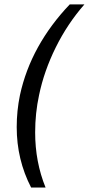

<svg xmlns="http://www.w3.org/2000/svg" viewBox="-20 -760 400 864"><path d="M55.2 -188Q55.2 -261.7 69.8 -332Q94.2 -444.8 150.9 -547.4Q208 -650.4 293.9 -740.2H359.9Q283.7 -653.3 231 -546.9Q178.2 -440.4 155.8 -332Q138.2 -251 138.2 -164.1Q138.2 -31.2 185.1 84H120.1Q55.2 -41.5 55.2 -188Z"/></svg>

Font: D-DIN Exp
Style: DINExp-Italic
Weight: 400
Width: 7
Italic angle: -12°
Designer: Charles Nix
Foundry: Datto Inc.
Version: Version 1.00